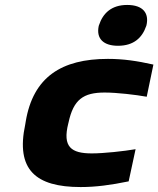

<svg xmlns="http://www.w3.org/2000/svg" viewBox="-20 -747 640 776"><path d="M84 -256 82 -244C43 -61 124 9 306 9C367 9 427 1 500 -14L528 -144C481 -136 400 -127 351 -127C268 -127 232 -153 256 -248L257 -252C277 -345 317 -373 403 -373C452 -373 529 -364 573 -356L600 -486C533 -501 478 -509 416 -509C229 -509 114 -436 84 -256ZM379 -642C368 -590 399 -562 457 -562C521 -562 555 -595 571 -642L572 -645C583 -693 559 -727 494 -727C431 -727 396 -694 380 -645Z"/></svg>

Font: LT Wave Black
Style: Italic
Weight: 900
Designer: Daniel Lyons
Version: Version 2.5 (Glyphs App)